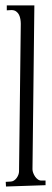

<svg xmlns="http://www.w3.org/2000/svg" viewBox="-20 -721 191 704"><path d="M147 -42 2 -37.1 1 -54.2 18.1 -55.2Q24.9 -55.2 30.8 -58.8Q36.6 -62.5 40.8 -68.1Q44.9 -73.7 47.4 -80.3Q49.8 -86.9 49.8 -92.8L56.2 -633.8Q56.2 -642.1 54.7 -650.9Q53.2 -659.7 49.6 -667Q45.9 -674.3 39.1 -679.2Q32.2 -684.1 22 -684.1L4.9 -683.1V-701.2H106L99.1 -100.1Q99.1 -94.2 101.8 -86.9Q104.5 -79.6 108.9 -73.2Q113.3 -66.9 119.4 -62.7Q125.5 -58.6 132.8 -59.1H147Z"/></svg>

Font: Bigelow Rules
Style: Regular
Weight: 400
Designer: Astigmatic (AOETI)
Foundry: Astigmatic (AOETI)
Version: Version 1.001